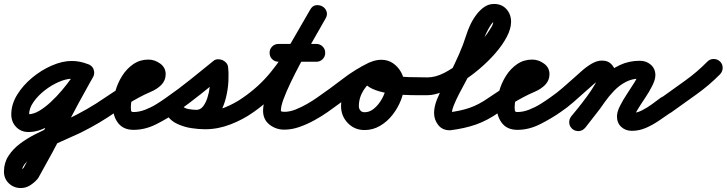

<svg xmlns="http://www.w3.org/2000/svg" viewBox="-89 -607 3671 970"><path d="M355 -283Q373 -276 380.5 -259Q388 -242 381 -225Q374 -207 357 -199.5Q340 -192 323 -199Q298 -209 273 -209Q245 -209 208 -193Q171 -177 137 -150.5Q103 -124 80.5 -92Q58 -60 58 -29Q58 -24 55.5 -27Q53 -30 55 -30Q81 -30 110 -47.5Q139 -65 168.5 -92.5Q198 -120 224.5 -151.5Q251 -183 271.5 -212Q292 -241 302 -261Q311 -278 329 -283Q347 -288 363 -280Q380 -271 385 -253Q390 -235 382 -219Q361 -180 326 -132.5Q291 -85 247 -41Q203 3 153.5 31.5Q104 60 55 60Q17 60 -7.5 34.5Q-32 9 -32 -29Q-32 -80 -2.5 -128Q27 -176 73.5 -214.5Q120 -253 173 -276Q226 -299 273 -299Q315 -299 355 -283Q355 -283 355 -283Q355 -283 355 -283ZM303 -262Q312 -278 330 -283Q348 -288 364 -279Q380 -270 385 -252Q390 -234 381 -218Q310 -92 243 36.5Q176 165 105 291Q105 291 102 295Q99 299 99 299Q83 317 62 330Q41 343 16 343Q-19 343 -44 319.5Q-69 296 -69 260Q-69 216 -46.5 181Q-24 146 12 119Q48 92 90.5 70.5Q133 49 175 31Q217 13 249 -3Q299 -27 347.5 -54.5Q396 -82 442 -114Q457 -125 475.5 -121.5Q494 -118 505 -103Q516 -88 512.5 -69.5Q509 -51 494 -40Q455 -13 414 11.5Q373 36 331 57Q310 68 273 84Q236 100 193 120Q150 140 110.5 163Q71 186 46 210.5Q21 235 21 260Q21 260 21 259Q18 253 16 253Q16 253 23 247.5Q30 242 33 239Q33 238 30 243Q27 247 27 247Q97 121 164.5 -7.5Q232 -136 303 -262Q303 -262 303 -262Q303 -262 303 -262Z M494 -40Q478 -29 460 -32.5Q442 -36 431 -51Q420 -67 423.5 -85Q427 -103 442 -114Q487 -145 533 -172Q579 -199 628 -223Q631 -224 639 -229Q647 -234 654 -237.5Q661 -241 660 -239Q659 -237 658.5 -234Q658 -231 658 -232Q658 -232 658 -230.5Q658 -229 659 -226Q661 -218 664 -217Q667 -216 661 -216Q639 -216 622.5 -199.5Q606 -183 594.5 -158.5Q583 -134 577.5 -108.5Q572 -83 572 -66Q572 -56 573 -48.5Q574 -41 586 -41Q614 -41 644 -52.5Q674 -64 701.5 -81Q729 -98 751 -114Q766 -125 784.5 -121.5Q803 -118 814 -103Q825 -88 821.5 -69.5Q818 -51 803 -40Q757 -8 700.5 20.5Q644 49 586 49Q535 49 508.5 15.5Q482 -18 482 -66Q482 -103 493.5 -145Q505 -187 528 -223.5Q551 -260 584.5 -283Q618 -306 661 -306Q692 -306 720 -286Q748 -266 748 -232Q748 -201 726 -178Q705 -157 673.5 -143.5Q642 -130 616 -116Q584 -99 553.5 -80Q523 -61 494 -40Q494 -40 494 -40Q494 -40 494 -40Z M740 -51Q729 -67 732.5 -85Q736 -103 751 -114Q813 -157 872 -204.5Q931 -252 989 -299Q998 -307 1010 -307.5Q1022 -308 1034 -304Q1045 -299 1053 -290.5Q1061 -282 1063 -270Q1067 -238 1065 -197.5Q1063 -157 1053 -115.5Q1043 -74 1024 -39.5Q1005 -5 975 16.5Q945 38 903 38Q863 38 821.5 24.5Q780 11 756 -23Q743 -42 748 -59Q753 -76 767 -86Q781 -96 799 -94.5Q817 -93 830 -75Q839 -61 861.5 -54.5Q884 -48 908.5 -46Q933 -44 947 -44Q998 -44 1048 -64.5Q1098 -85 1139 -114Q1154 -124 1172.5 -121Q1191 -118 1202 -103Q1212 -88 1209 -69.5Q1206 -51 1191 -40Q1139 -3 1075.5 21.5Q1012 46 947 46Q915 46 878.5 40.5Q842 35 809 20Q776 5 756 -23Q743 -42 748 -59Q753 -76 767 -86Q781 -96 799 -94.5Q817 -93 830 -75Q840 -60 863.5 -56Q887 -52 903 -52Q923 -52 936.5 -69Q950 -86 958.5 -112Q967 -138 970.5 -166.5Q974 -195 974.5 -220Q975 -245 973 -259Q972 -270 986.5 -270Q1001 -270 1018 -263Q1034 -257 1045 -247Q1056 -237 1047 -230Q987 -181 926.5 -132.5Q866 -84 803 -40Q787 -29 769 -32.5Q751 -36 740 -51Z M1191 -40Q1175 -29 1157 -32.5Q1139 -36 1128 -51Q1117 -67 1120.5 -85Q1124 -103 1139 -114Q1220 -170 1278 -241.5Q1336 -313 1383 -393.5Q1430 -474 1478 -558Q1489 -578 1506.5 -580.5Q1524 -583 1539 -575Q1554 -567 1560.5 -550Q1567 -533 1556 -514Q1545 -494 1524.5 -458.5Q1504 -423 1478.5 -378Q1453 -333 1427 -284Q1401 -235 1379 -189Q1357 -143 1343.5 -106.5Q1330 -70 1330 -48Q1330 -44 1337 -43Q1344 -42 1347 -42Q1375 -42 1405 -54Q1435 -66 1463.5 -82.5Q1492 -99 1513 -114Q1528 -125 1546.5 -121.5Q1565 -118 1576 -103Q1587 -88 1583.5 -69.5Q1580 -51 1565 -40Q1535 -19 1498.5 1Q1462 21 1423.5 34.5Q1385 48 1347 48Q1305 48 1272.5 22.5Q1240 -3 1240 -48Q1240 -83 1259 -135.5Q1278 -188 1307.5 -248.5Q1337 -309 1370 -368.5Q1403 -428 1432 -478Q1461 -528 1478 -558Q1489 -578 1506.5 -580.5Q1524 -583 1539 -575Q1554 -567 1560.5 -550Q1567 -533 1556 -514Q1505 -423 1454 -337.5Q1403 -252 1340.5 -176.5Q1278 -101 1191 -40Q1191 -40 1191 -40Q1191 -40 1191 -40ZM1318 -295Q1299 -295 1286 -308Q1273 -321 1273 -340Q1273 -359 1286 -372Q1299 -385 1318 -385Q1366 -385 1413.5 -385Q1461 -385 1509 -385Q1509 -385 1509 -385Q1509 -385 1509 -385Q1528 -385 1541 -372Q1554 -359 1554 -340Q1554 -321 1541 -308Q1528 -295 1509 -295Q1461 -295 1413.5 -295Q1366 -295 1318 -295Q1318 -295 1318 -295Q1318 -295 1318 -295Z M1502 -51Q1491 -67 1494.5 -85Q1498 -103 1513 -114Q1577 -158 1640.5 -207Q1704 -256 1774 -290Q1774 -290 1774 -290Q1774 -290 1774 -290Q1790 -298 1808 -292Q1826 -286 1834 -269Q1842 -252 1836 -234.5Q1830 -217 1813 -209Q1747 -177 1686 -129.5Q1625 -82 1565 -40Q1549 -29 1531 -32.5Q1513 -36 1502 -51ZM1774 -290Q1791 -298 1808.5 -291.5Q1826 -285 1834 -268Q1842 -251 1835.5 -233.5Q1829 -216 1812 -209Q1773 -191 1748.5 -152.5Q1724 -114 1724 -71Q1724 -58 1731.5 -49Q1739 -40 1753 -40Q1776 -40 1795.5 -54.5Q1815 -69 1830.5 -91.5Q1846 -114 1854.5 -138.5Q1863 -163 1863 -183Q1863 -192 1856 -203.5Q1849 -215 1838 -215Q1835 -215 1829 -213.5Q1823 -212 1826 -215Q1828 -216 1830 -221Q1832 -226 1831 -223Q1831 -223 1831 -223Q1831 -223 1831 -223Q1832 -225 1832 -226Q1832 -234 1828 -241Q1827 -241 1827 -241Q1839 -235 1852 -231.5Q1865 -228 1879 -226Q1926 -219 1974.5 -217.5Q2023 -216 2070 -216Q2070 -216 2070 -216Q2070 -216 2070 -216Q2089 -216 2102 -203Q2115 -190 2115 -171Q2115 -152 2102 -139Q2089 -126 2070 -126Q2053 -126 2019.5 -126Q1986 -126 1945.5 -128Q1905 -130 1864.5 -137Q1824 -144 1793 -158Q1762 -172 1748 -195Q1734 -218 1747 -253Q1747 -253 1747 -253Q1747 -253 1747 -253Q1757 -282 1783.5 -293.5Q1810 -305 1838 -305Q1871 -305 1896.5 -287.5Q1922 -270 1937.5 -242Q1953 -214 1953 -183Q1953 -144 1937.5 -103.5Q1922 -63 1895 -28Q1868 7 1831.5 28.5Q1795 50 1753 50Q1702 50 1668 14.5Q1634 -21 1634 -71Q1634 -117 1651.5 -160Q1669 -203 1701 -237Q1733 -271 1774 -290Q1774 -290 1774 -290Q1774 -290 1774 -290Z M2025 -171Q2025 -190 2038 -203Q2051 -216 2070 -216Q2111 -216 2155 -238.5Q2199 -261 2241 -296Q2283 -331 2317.5 -369.5Q2352 -408 2373 -438Q2380 -448 2391.5 -466.5Q2403 -485 2403 -497Q2403 -502 2402.5 -501.5Q2402 -501 2405 -499Q2406 -498 2407.5 -497.5Q2409 -497 2407 -497Q2402 -497 2393.5 -485Q2385 -473 2376 -456Q2367 -439 2360.5 -423.5Q2354 -408 2352 -402Q2338 -356 2319.5 -312.5Q2301 -269 2280 -226Q2273 -212 2259 -186.5Q2245 -161 2230 -132Q2215 -103 2204.5 -77Q2194 -51 2194 -36Q2194 -30 2193 -33Q2192 -36 2188 -38Q2186 -38 2183 -38.5Q2180 -39 2182 -39Q2182 -39 2179 -39Q2176 -39 2176 -39Q2236 -46 2283 -62Q2330 -78 2381 -114Q2396 -125 2414.5 -121.5Q2433 -118 2444 -103Q2455 -88 2451.5 -69.5Q2448 -51 2433 -40Q2373 2 2316 22Q2259 42 2187 51Q2187 51 2185 51Q2182 51 2182 51Q2146 51 2125 24.5Q2104 -2 2104 -36Q2104 -68 2119 -105.5Q2134 -143 2154 -179Q2174 -215 2188 -243Q2210 -288 2230.5 -334Q2251 -380 2266 -428Q2273 -451 2285.5 -478.5Q2298 -506 2316 -530.5Q2334 -555 2356.5 -571Q2379 -587 2407 -587Q2446 -587 2469.5 -561Q2493 -535 2493 -497Q2493 -462 2471.5 -421Q2450 -380 2413.5 -338Q2377 -296 2332 -258Q2287 -220 2239.5 -190.5Q2192 -161 2148 -143.5Q2104 -126 2070 -126Q2051 -126 2038 -139Q2025 -152 2025 -171Z M2433 -40Q2417 -29 2399 -32.5Q2381 -36 2370 -51Q2359 -67 2362.5 -85Q2366 -103 2381 -114Q2426 -145 2472 -172Q2518 -199 2567 -223Q2570 -224 2578 -229Q2586 -234 2593 -237.5Q2600 -241 2599 -239Q2598 -237 2597.5 -234Q2597 -231 2597 -232Q2597 -232 2597 -230.5Q2597 -229 2598 -226Q2600 -218 2603 -217Q2606 -216 2600 -216Q2578 -216 2561.5 -199.5Q2545 -183 2533.5 -158.5Q2522 -134 2516.5 -108.5Q2511 -83 2511 -66Q2511 -56 2512 -48.5Q2513 -41 2525 -41Q2553 -41 2583 -52.5Q2613 -64 2640.5 -81Q2668 -98 2690 -114Q2705 -125 2723.5 -121.5Q2742 -118 2753 -103Q2764 -88 2760.5 -69.5Q2757 -51 2742 -40Q2696 -8 2639.5 20.5Q2583 49 2525 49Q2474 49 2447.5 15.5Q2421 -18 2421 -66Q2421 -103 2432.5 -145Q2444 -187 2467 -223.5Q2490 -260 2523.5 -283Q2557 -306 2600 -306Q2631 -306 2659 -286Q2687 -266 2687 -232Q2687 -201 2665 -178Q2644 -157 2612.5 -143.5Q2581 -130 2555 -116Q2523 -99 2492.5 -80Q2462 -61 2433 -40Q2433 -40 2433 -40Q2433 -40 2433 -40Z M2679 -51Q2668 -67 2671.5 -85Q2675 -103 2690 -114Q2722 -136 2751 -161Q2780 -186 2809 -212Q2827 -228 2850.5 -249Q2874 -270 2900.5 -285.5Q2927 -301 2953 -301Q2985 -301 3004 -278Q3023 -255 3023 -224Q3023 -195 3006 -159.5Q2989 -124 2963.5 -87.5Q2938 -51 2912 -18.5Q2886 14 2868 38Q2868 38 2868 38Q2868 38 2868 38Q2856 52 2837.5 54.5Q2819 57 2804 46Q2790 34 2787.5 15.5Q2785 -3 2796 -18Q2808 -32 2830.5 -60Q2853 -88 2876.5 -120Q2900 -152 2916.5 -180.5Q2933 -209 2933 -224Q2933 -225 2934 -224Q2937 -216 2945 -213Q2947 -212 2951 -211.5Q2955 -211 2953 -211Q2949 -211 2937.5 -203Q2926 -195 2912 -183Q2898 -171 2886 -160Q2874 -149 2869 -145Q2838 -117 2807 -90Q2776 -63 2742 -40Q2726 -29 2708 -32.5Q2690 -36 2679 -51ZM2867 38Q2856 53 2837.5 55Q2819 57 2804 45Q2789 34 2787 15.5Q2785 -3 2797 -18Q2821 -48 2845.5 -78.5Q2870 -109 2892 -141Q2922 -185 2959.5 -221Q2997 -257 3043 -278.5Q3089 -300 3144 -300Q3176 -300 3199 -280Q3222 -260 3222 -227Q3222 -205 3206.5 -174Q3191 -143 3170 -112Q3149 -81 3133.5 -55.5Q3118 -30 3118 -19Q3118 -19 3118 -19Q3115 -31 3103 -36Q3102 -36 3103 -36Q3128 -36 3154.5 -49.5Q3181 -63 3205.5 -81Q3230 -99 3250 -114Q3265 -124 3283.5 -121Q3302 -118 3313 -103Q3323 -88 3320 -69.5Q3317 -51 3302 -40Q3273 -20 3241 2Q3209 24 3174.5 39Q3140 54 3103 54Q3071 54 3049.5 34Q3028 14 3028 -19Q3028 -42 3043.5 -72.5Q3059 -103 3080 -134.5Q3101 -166 3116.5 -191Q3132 -216 3132 -227Q3132 -229 3132.5 -226Q3133 -223 3133 -221Q3136 -213 3144 -210Q3144 -210 3144 -210Q3105 -210 3072.5 -193Q3040 -176 3013.5 -148.5Q2987 -121 2966 -91Q2943 -57 2917.5 -25.5Q2892 6 2867 38Q2867 38 2867 38Q2867 38 2867 38Z M3239 -50Q3229 -65 3232 -83.5Q3235 -102 3250 -112Q3310 -155 3371.5 -199Q3433 -243 3485 -296Q3485 -296 3485 -296Q3485 -296 3485 -296Q3498 -309 3516.5 -309Q3535 -309 3549 -296Q3562 -283 3562 -264.5Q3562 -246 3549 -232Q3495 -177 3430 -130.5Q3365 -84 3302 -39Q3287 -28 3268.5 -31Q3250 -34 3239 -50Z"/></svg>

Font: FRB American Cursive Black
Style: Bold Italic
Weight: 900
Italic angle: -25°
Version: Version 2.0;Modular Font Editor K font №1